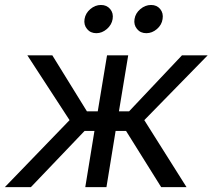

<svg xmlns="http://www.w3.org/2000/svg" viewBox="-36 -768 873 788"><path d="M-16.1 0 249.5 -274.9 76.2 -541H178.7L320.8 -311H365.2L403.3 -541H490.2L452.1 -311H493.7L710.9 -541H816.4L556.2 -274.9L729.5 0H625.5L481.4 -230.5H438.5L400.9 0H314L351.6 -230.5H311L90.8 0ZM564.5 -631.8Q540.5 -631.8 526.4 -648.9Q512.2 -666 516.1 -689.9Q520 -713.9 540 -730.7Q560.1 -747.6 584 -747.6Q607.9 -747.6 621.6 -730.7Q635.3 -713.9 631.3 -689.9Q627.9 -666 608.2 -648.9Q588.4 -631.8 564.5 -631.8ZM359.4 -631.8Q335.4 -631.8 321.3 -648.9Q307.1 -666 311 -689.9Q314.9 -713.9 334.7 -730.7Q354.5 -747.6 378.4 -747.6Q402.3 -747.6 416.3 -730.7Q430.2 -713.9 426.3 -689.9Q422.4 -666 402.6 -648.9Q382.8 -631.8 359.4 -631.8Z"/></svg>

Font: Inter 17pt
Style: Italic
Weight: 400
Italic angle: -9.3988°
Version: Version 4.001;git-66647c0bb